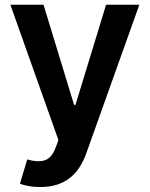

<svg xmlns="http://www.w3.org/2000/svg" viewBox="-20 -565 616 790"><path d="M22.7 -545.5H159.1L284.8 -133.5H290.5L416.5 -545.5H553.3L334.9 66.1Q323.2 98.7 306.3 124.5Q289.4 150.2 266.3 168Q243.3 185.7 213.4 195.1Q183.6 204.5 146 204.5Q119.3 204.5 97.3 200.5Q75.3 196.4 62.1 191.1L92 90.9Q117.5 98.4 138.1 98.4Q153.1 98.4 164.1 94.6Q175.1 90.9 183.4 83.5Q191.8 76 198 65.3Q204.2 54.7 209.5 40.8L220.5 11.4Z"/></svg>

Font: Inter P Semi Bold
Style: Regular
Weight: 600
Designer: Rasmus Andersson
Foundry: rsms
Version: Version 3.018;git-588b23468